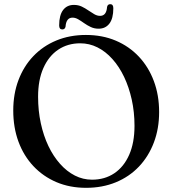

<svg xmlns="http://www.w3.org/2000/svg" viewBox="-20 -883 826 920"><path d="M391.5 -715.5Q470.5 -715.5 534.8 -688.2Q599 -661 645.5 -611.5Q692 -562 717.2 -494.5Q742.5 -427 742.5 -346Q742.5 -266.5 717.2 -200Q692 -133.5 645.8 -84.8Q599.5 -36 535 -9.5Q470.5 17 392.5 17Q314.5 17 250.5 -10.2Q186.5 -37.5 140 -87Q93.5 -136.5 68.5 -204.2Q43.5 -272 43.5 -353.5Q43.5 -433 68.5 -499.2Q93.5 -565.5 139.8 -614Q186 -662.5 250 -689Q314 -715.5 391.5 -715.5ZM624.5 -280Q624.5 -346.5 611.2 -406Q598 -465.5 574.5 -514.8Q551 -564 518.5 -600.2Q486 -636.5 447 -656Q408 -675.5 364.5 -675.5Q304.5 -675.5 259 -645Q213.5 -614.5 188 -557.2Q162.5 -500 162.5 -419.5Q162.5 -352.5 175.5 -292.5Q188.5 -232.5 212 -183.2Q235.5 -134 267.8 -97.8Q300 -61.5 338.8 -41.8Q377.5 -22 421 -22Q482 -22 527.8 -52.8Q573.5 -83.5 599 -141.2Q624.5 -199 624.5 -280ZM452.5 -745.5Q432 -745.5 415 -753.5Q398 -761.5 383.2 -772Q368.5 -782.5 354.8 -790.5Q341 -798.5 327.5 -798.5Q297 -798.5 294 -755Q291 -742 278.5 -742Q263.5 -742 263.5 -761Q263.5 -810 282.2 -834.8Q301 -859.5 334 -859.5Q355 -859.5 371.8 -851.5Q388.5 -843.5 403.2 -833.2Q418 -823 431.8 -815Q445.5 -807 459.5 -807Q490 -807 493 -849.5Q495.5 -863 508.5 -863Q523 -863 523 -843.5Q523 -794.5 504.2 -770Q485.5 -745.5 452.5 -745.5Z"/></svg>

Font: Fraunces 36pt
Style: Regular
Weight: 400
Version: Version 1.000;[b76b70a41]